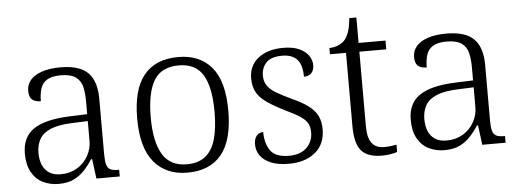

<svg xmlns="http://www.w3.org/2000/svg" viewBox="-46 -783 2484 917"><g transform="rotate(-5 1196.0 -324.0)"><path d="M201 10Q160 10 126 -7Q92 -24 72.5 -59.5Q53 -95 53 -148Q53 -228 109.5 -265.5Q166 -303 283 -307L366 -310V-372Q366 -411 359 -441Q352 -471 328 -488.5Q304 -506 256 -506Q213 -506 190 -491.5Q167 -477 159 -451Q151 -425 151 -391Q123 -391 109 -403.5Q95 -416 95 -446Q95 -475 113.5 -497Q132 -519 169 -531.5Q206 -544 258 -544Q349 -544 389.5 -503.5Q430 -463 430 -379V-112Q430 -80 435 -62.5Q440 -45 453 -38.5Q466 -32 491 -32H495V0H383L371 -94H366Q350 -69 328.5 -45Q307 -21 277 -5.5Q247 10 201 10ZM216 -35Q260 -35 294 -55.5Q328 -76 347 -110Q366 -144 366 -181V-277L292 -274Q226 -272 188 -256Q150 -240 134 -212Q118 -184 118 -145Q118 -113 128.5 -88Q139 -63 160.5 -49Q182 -35 216 -35Z M819 10Q718 10 660 -58.5Q602 -127 602 -268Q602 -408 658 -476Q714 -544 823 -544Q925 -544 982 -477Q1039 -410 1039 -268Q1039 -127 983 -58.5Q927 10 819 10ZM820 -30Q876 -30 910 -58Q944 -86 958.5 -139.5Q973 -193 973 -268Q973 -387 937.5 -445.5Q902 -504 822 -504Q738 -504 702.5 -445Q667 -386 667 -268Q667 -153 703 -91.5Q739 -30 820 -30Z M1306 10Q1253 10 1219 -4.5Q1185 -19 1168.5 -42.5Q1152 -66 1152 -96Q1152 -117 1159 -129.5Q1166 -142 1176 -147Q1186 -152 1196 -152Q1196 -98 1220 -63Q1244 -28 1309 -28Q1365 -28 1394.5 -57.5Q1424 -87 1424 -130Q1424 -155 1415 -172.5Q1406 -190 1382 -206.5Q1358 -223 1313 -244Q1259 -271 1225.5 -294Q1192 -317 1176.5 -344.5Q1161 -372 1161 -412Q1161 -473 1206 -508.5Q1251 -544 1326 -544Q1373 -544 1403 -530Q1433 -516 1447.5 -494.5Q1462 -473 1462 -449Q1462 -426 1449.5 -412Q1437 -398 1413 -398Q1413 -455 1389 -481Q1365 -507 1318 -507Q1265 -507 1241.5 -482.5Q1218 -458 1218 -420Q1218 -392 1231.5 -372Q1245 -352 1273 -335.5Q1301 -319 1343 -299Q1395 -276 1425 -253Q1455 -230 1467.5 -203Q1480 -176 1480 -140Q1480 -69 1432 -29.5Q1384 10 1306 10Z M1751 10Q1683 10 1653 -24.5Q1623 -59 1623 -143V-494H1546V-524Q1565 -524 1584.5 -531Q1604 -538 1617 -551Q1631 -565 1640 -590Q1649 -615 1653 -658H1687V-536H1816V-494H1687V-137Q1687 -81 1706.5 -55.5Q1726 -30 1764 -30Q1781 -30 1795 -31.5Q1809 -33 1825 -36V-1Q1811 4 1790.5 7Q1770 10 1751 10Z M2051 10Q2010 10 1976 -7Q1942 -24 1922.5 -59.5Q1903 -95 1903 -148Q1903 -228 1959.5 -265.5Q2016 -303 2133 -307L2216 -310V-372Q2216 -411 2209 -441Q2202 -471 2178 -488.5Q2154 -506 2106 -506Q2063 -506 2040 -491.5Q2017 -477 2009 -451Q2001 -425 2001 -391Q1973 -391 1959 -403.5Q1945 -416 1945 -446Q1945 -475 1963.5 -497Q1982 -519 2019 -531.5Q2056 -544 2108 -544Q2199 -544 2239.5 -503.5Q2280 -463 2280 -379V-112Q2280 -80 2285 -62.5Q2290 -45 2303 -38.5Q2316 -32 2341 -32H2345V0H2233L2221 -94H2216Q2200 -69 2178.5 -45Q2157 -21 2127 -5.5Q2097 10 2051 10ZM2066 -35Q2110 -35 2144 -55.5Q2178 -76 2197 -110Q2216 -144 2216 -181V-277L2142 -274Q2076 -272 2038 -256Q2000 -240 1984 -212Q1968 -184 1968 -145Q1968 -113 1978.5 -88Q1989 -63 2010.5 -49Q2032 -35 2066 -35Z"/></g></svg>

Font: Noto Serif Thai Light
Style: Regular
Weight: 300
Version: Version 2.001